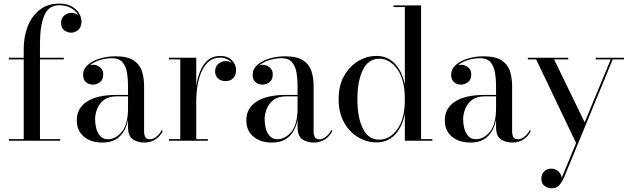

<svg xmlns="http://www.w3.org/2000/svg" viewBox="-20 -780 3481 1064"><path d="M29 -9H111.5V-451H29V-460H111.5V-511.5Q111.5 -577 133.5 -633.8Q155.5 -690.5 199.5 -725.2Q243.5 -760 308.5 -760Q349 -760 376.2 -745Q403.5 -730 417.5 -707.2Q431.5 -684.5 431.5 -661Q431.5 -630.5 414 -614.8Q396.5 -599 374 -599Q355 -599 336.8 -611.2Q318.5 -623.5 318.5 -653.5Q318.5 -680 336.8 -694.5Q355 -709 374 -709Q397 -709 414 -694.5Q402.5 -718.5 375 -734.8Q347.5 -751 308.5 -751Q248.5 -751 225 -693.2Q201.5 -635.5 201.5 -540V-460H333.5V-451H201.5V-9H313.5V0H29Z M625.5 -254H689.5V-304.5Q689.5 -340.5 684 -375.8Q678.5 -411 659.5 -434.2Q640.5 -457.5 600.5 -457.5Q567.5 -457.5 533.8 -447.2Q500 -437 478 -418Q486.5 -421 495 -421Q516.5 -421 534.2 -407.2Q552 -393.5 552 -368Q552 -338 533.8 -324.5Q515.5 -311 495 -311Q472 -311 456.2 -325Q440.5 -339 440.5 -366Q440.5 -397 466.2 -420Q492 -443 533 -455.5Q574 -468 619.5 -468Q688.5 -468 722.5 -444Q756.5 -420 767.5 -382.5Q778.5 -345 778.5 -304.5V-50.5Q778.5 -33 785 -20.5Q791.5 -8 812 -8Q828 -8 847 -22.8Q866 -37.5 877 -61L881.5 -53Q868.5 -25.5 841.8 -7.8Q815 10 779.5 10Q744.5 10 717 -7.2Q689.5 -24.5 689.5 -76V-117Q678.5 -58.5 643.5 -24.2Q608.5 10 548 10Q483 10 444.2 -23.2Q405.5 -56.5 405.5 -113.5Q405.5 -180.5 462.2 -217.2Q519 -254 625.5 -254ZM577.5 -8.5Q621 -8.5 655.2 -49.8Q689.5 -91 689.5 -181.5V-246H625.5Q581.5 -246 555.5 -225.5Q529.5 -205 518.2 -175.8Q507 -146.5 507 -119Q507 -94 513.5 -68.5Q520 -43 535.5 -25.8Q551 -8.5 577.5 -8.5Z M916.5 -9H979V-451H916.5V-460H1067.5V-303Q1074 -348.5 1089.8 -386.5Q1105.5 -424.5 1132.5 -447.2Q1159.5 -470 1200 -470Q1241.5 -470 1265 -446.2Q1288.5 -422.5 1288.5 -391Q1288.5 -365.5 1273.2 -348Q1258 -330.5 1231 -330.5Q1203.5 -330.5 1187.8 -345.8Q1172 -361 1172 -383.5Q1172 -412 1190.8 -426.8Q1209.5 -441.5 1231 -441.5Q1250 -441.5 1265 -431.5Q1254.5 -444.5 1237.5 -452.5Q1220.5 -460.5 1199 -460.5Q1163 -460.5 1138 -439.8Q1113 -419 1097.5 -384.2Q1082 -349.5 1074.8 -306.5Q1067.5 -263.5 1067.5 -219.5V-9H1132V0H916.5Z M1565 -254H1629V-304.5Q1629 -340.5 1623.5 -375.8Q1618 -411 1599 -434.2Q1580 -457.5 1540 -457.5Q1507 -457.5 1473.2 -447.2Q1439.5 -437 1417.5 -418Q1426 -421 1434.5 -421Q1456 -421 1473.8 -407.2Q1491.5 -393.5 1491.5 -368Q1491.5 -338 1473.2 -324.5Q1455 -311 1434.5 -311Q1411.5 -311 1395.8 -325Q1380 -339 1380 -366Q1380 -397 1405.8 -420Q1431.5 -443 1472.5 -455.5Q1513.5 -468 1559 -468Q1628 -468 1662 -444Q1696 -420 1707 -382.5Q1718 -345 1718 -304.5V-50.5Q1718 -33 1724.5 -20.5Q1731 -8 1751.5 -8Q1767.5 -8 1786.5 -22.8Q1805.5 -37.5 1816.5 -61L1821 -53Q1808 -25.5 1781.2 -7.8Q1754.5 10 1719 10Q1684 10 1656.5 -7.2Q1629 -24.5 1629 -76V-117Q1618 -58.5 1583 -24.2Q1548 10 1487.5 10Q1422.5 10 1383.8 -23.2Q1345 -56.5 1345 -113.5Q1345 -180.5 1401.8 -217.2Q1458.5 -254 1565 -254ZM1517 -8.5Q1560.5 -8.5 1594.8 -49.8Q1629 -91 1629 -181.5V-246H1565Q1521 -246 1495 -225.5Q1469 -205 1457.8 -175.8Q1446.5 -146.5 1446.5 -119Q1446.5 -94 1453 -68.5Q1459.5 -43 1475 -25.8Q1490.5 -8.5 1517 -8.5Z M2376 -9V0H2223.5V-149.5Q2209 -75.5 2168.5 -33.2Q2128 9 2066.5 9Q2012.5 9 1964.5 -19.5Q1916.5 -48 1886.5 -101.5Q1856.5 -155 1856.5 -230Q1856.5 -305 1886.5 -358.8Q1916.5 -412.5 1964.5 -441.2Q2012.5 -470 2066.5 -470Q2128 -470 2168.5 -427Q2209 -384 2223.5 -310V-741H2161V-750H2313.5V-9ZM2223.5 -230Q2223.5 -339.5 2181.5 -397Q2139.5 -454.5 2082 -454.5Q2021 -454.5 1990.8 -392.5Q1960.5 -330.5 1960.5 -230Q1960.5 -129.5 1990.8 -67.8Q2021 -6 2082 -6Q2139.5 -6 2181.5 -63Q2223.5 -120 2223.5 -230Z M2665 -254H2729V-304.5Q2729 -340.5 2723.5 -375.8Q2718 -411 2699 -434.2Q2680 -457.5 2640 -457.5Q2607 -457.5 2573.2 -447.2Q2539.5 -437 2517.5 -418Q2526 -421 2534.5 -421Q2556 -421 2573.8 -407.2Q2591.5 -393.5 2591.5 -368Q2591.5 -338 2573.2 -324.5Q2555 -311 2534.5 -311Q2511.5 -311 2495.8 -325Q2480 -339 2480 -366Q2480 -397 2505.8 -420Q2531.5 -443 2572.5 -455.5Q2613.5 -468 2659 -468Q2728 -468 2762 -444Q2796 -420 2807 -382.5Q2818 -345 2818 -304.5V-50.5Q2818 -33 2824.5 -20.5Q2831 -8 2851.5 -8Q2867.5 -8 2886.5 -22.8Q2905.5 -37.5 2916.5 -61L2921 -53Q2908 -25.5 2881.2 -7.8Q2854.5 10 2819 10Q2784 10 2756.5 -7.2Q2729 -24.5 2729 -76V-117Q2718 -58.5 2683 -24.2Q2648 10 2587.5 10Q2522.5 10 2483.8 -23.2Q2445 -56.5 2445 -113.5Q2445 -180.5 2501.8 -217.2Q2558.5 -254 2665 -254ZM2617 -8.5Q2660.5 -8.5 2694.8 -49.8Q2729 -91 2729 -181.5V-246H2665Q2621 -246 2595 -225.5Q2569 -205 2557.8 -175.8Q2546.5 -146.5 2546.5 -119Q2546.5 -94 2553 -68.5Q2559.5 -43 2575 -25.8Q2590.5 -8.5 2617 -8.5Z M3129 -451H3050.5L3220 -102L3364.5 -451H3281V-460H3438V-451H3375.5L3108 198Q3094.5 228.5 3079.8 246Q3065 263.5 3036.5 263.5Q3017.5 263.5 2998.8 251Q2980 238.5 2980 210Q2980 185 2995.8 169.8Q3011.5 154.5 3035.5 154.5Q3056 154.5 3072.8 168.5Q3089.5 182.5 3093 205L3172.5 12.5L2951 -451H2905V-460H3129Z"/></svg>

Font: Bodoni* 24pt
Style: Regular
Weight: 400
Version: Version 2.3